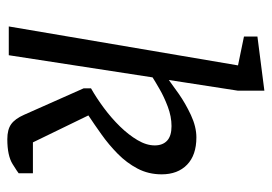

<svg xmlns="http://www.w3.org/2000/svg" viewBox="-129 -610 743 525"><g transform="rotate(90 242.5 -347.5)"><path d="M360.7 4Q334.3 4 319.6 -6.5Q304.8 -17 293.8 -42L221.6 -204.6V-224.9Q247.9 -239.8 275.5 -260.3Q303.1 -280.8 326 -304.3Q348.9 -327.8 363.2 -352.1Q377.6 -376.4 377.6 -399.1Q377.6 -420.9 364.6 -433Q351.6 -445 324.9 -445Q298.8 -445 271.7 -434.8Q244.5 -424.5 223.4 -412.2Q202.2 -400 191.6 -393.2L131 0H52.3L158.8 -626.8L79.9 -643.1V-679.9L228 -698.9V-626.8L198.7 -437.6Q210.7 -446.6 236.7 -464.9Q262.7 -483.1 294.7 -498.1Q326.7 -513 355.7 -513Q404.1 -513 430.4 -487.5Q456.7 -462 456.7 -418Q456.7 -382 441 -352.1Q425.2 -322.1 400.4 -297.8Q375.6 -273.4 347.7 -253.6Q319.8 -233.7 295.6 -217.7L369.3 -66H453.7V-27Q451.7 -24.9 428.6 -10.4Q405.4 4 360.7 4Z"/></g></svg>

Font: Faustina Light
Style: Italic
Weight: 300
Italic angle: -8°
Designer: Alfonso Garcia
Foundry: http://www.omnibus-type.com
Version: Version 1.200